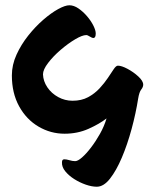

<svg xmlns="http://www.w3.org/2000/svg" viewBox="-20 -647 588 728"><path d="M25 -361Q25 -401 42.5 -439.5Q60 -478 87 -512Q114 -546 144 -572Q174 -598 200.5 -612.5Q227 -627 243 -627Q260 -627 277.5 -615Q295 -603 310 -585.5Q325 -568 334 -550Q343 -532 343 -520Q343 -503 334 -503Q329 -503 320.5 -508.5Q312 -514 307 -514Q292 -514 265 -498Q238 -482 210 -458Q182 -434 162.5 -408.5Q143 -383 143 -365Q144 -339 159.5 -316Q175 -293 200.5 -279Q226 -265 255 -265Q289 -265 314 -278.5Q339 -292 357.5 -312Q376 -332 389 -351.5Q402 -371 411 -384.5Q420 -398 427 -398Q441 -398 463.5 -386Q486 -374 504.5 -357Q523 -340 523 -326Q523 -317 515.5 -307.5Q508 -298 504 -274Q495 -217 479 -158Q463 -99 442 -49.5Q421 0 397 30.5Q373 61 347 61Q328 61 305 53Q282 45 261.5 32Q241 19 227.5 2.5Q214 -14 215 -32Q215 -43 224 -43Q232 -43 243.5 -39.5Q255 -36 265 -36Q275 -36 291 -50Q307 -64 325 -87.5Q343 -111 359 -139.5Q375 -168 384 -198Q357 -177 315.5 -158.5Q274 -140 225 -140Q172 -140 126 -167Q80 -194 52.5 -244Q25 -294 25 -361Z"/></svg>

Font: Alkatra
Style: Regular
Weight: 400
Designer: Suman Bhandary
Version: Version 1.100;gftools[0.9.22]